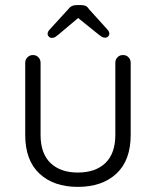

<svg xmlns="http://www.w3.org/2000/svg" viewBox="-20 -723 609 750"><path d="M460.5 -508Q473.8 -508 482.1 -499.1Q490.5 -490.2 490.5 -477.8V-196Q490.5 -96.8 434.9 -44.9Q379.2 7 284 7Q189.5 7 134 -44.9Q78.5 -96.8 78.5 -196V-477.8Q78.5 -490.2 87.2 -499.1Q96 -508 108.5 -508Q121.8 -508 130.1 -499.1Q138.5 -490.2 138.5 -477.8V-196Q138.5 -123.8 177.1 -86.4Q215.8 -49 284 -49Q353.2 -49 391.9 -86.4Q430.5 -123.8 430.5 -196V-477.8Q430.5 -490.2 438.9 -499.1Q447.2 -508 460.5 -508ZM274.8 -661 295.8 -661.5 209 -588.5Q202 -582.8 196.5 -578.9Q191 -575 182.5 -575Q175.5 -575 170.8 -579.9Q166 -584.8 166 -590.2Q166 -594.5 167.6 -598.4Q169.2 -602.2 173.5 -607L246.5 -687Q258.2 -703.2 279.8 -703.2H296.2Q307.2 -703.2 314.6 -699.9Q322 -696.5 327.8 -687L399.5 -607.8Q403.8 -603 405.4 -599.1Q407 -595.2 407 -591Q407 -585.5 402.4 -580.6Q397.8 -575.8 390.5 -575.8Q382.8 -575.8 377 -579.6Q371.2 -583.5 364 -589.2Z"/></svg>

Font: Quicksand Variable Light
Style: Regular
Weight: 300
Designer: Andrew Paglinawan
Foundry: Andrew Paglinawan
Version: Version 3.004